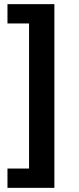

<svg xmlns="http://www.w3.org/2000/svg" viewBox="-20 -725 380 925"><path d="M16 180V87H120V-612H16V-705H242V180Z"/></svg>

Font: Nunito Sans 10pt SemiCondensed
Style: Bold
Weight: 700
Width: 4
Designer: Vernon Adams
Foundry: Vernon Adams
Version: Version 3.101;gftools[0.9.27]